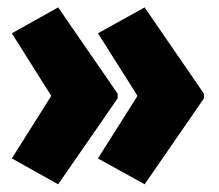

<svg xmlns="http://www.w3.org/2000/svg" viewBox="-20 -531 587 514"><path d="M117.2 -274.4 11.7 -441.9 135.7 -511.2 294.9 -280.3V-267.6L135.7 -37.6L11.7 -106.9ZM348.1 -274.4 242.2 -441.9 367.2 -511.2 525.9 -280.3V-267.6L367.2 -37.6L242.2 -106.9Z"/></svg>

Font: Open Sans Hebrew Condensed Extra Bold
Style: Regular
Weight: 800
Width: 3
Foundry: Ascender Corporation, Yanek Iontef
Version: Version 2.001;PS 002.001;hotconv 1.0.70;makeotf.lib2.5.58329